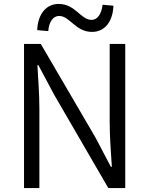

<svg xmlns="http://www.w3.org/2000/svg" viewBox="-20 -955 758 975"><path d="M102 0H180V-401C180 -477 174 -551 170 -624H175L255 -474L530 0H616V-732H537V-336C537 -261 543 -181 548 -108H543L464 -258L187 -732H102ZM447 -793C512 -793 553 -845 556 -926L501 -931C495 -882 474 -854 445 -854C390 -854 363 -935 278 -935C214 -935 172 -883 169 -802L225 -797C229 -846 251 -874 280 -874C335 -874 363 -793 447 -793Z"/></svg>

Font: Genne Gothic Normal
Style: Regular
Weight: 350
Designer: Ryoko NISHIZUKA (kana & ideographs); Paul D. Hunt (Latin, Greek & Cyrillic); Wenlong ZHANG (bopomofo); Sandoll Communica
Foundry: Adobe Systems Incorporated
Version: Version 1.004;PS 1.004;hotconv 16.6.51;makeotf.lib2.5.65220